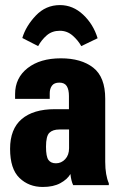

<svg xmlns="http://www.w3.org/2000/svg" viewBox="-20 -725 468 752"><path d="M19.5 -142.1Q19.5 -63.5 56.2 -28.1Q92.8 7.3 147.5 7.3Q189 7.3 216.3 -7.6Q243.7 -22.5 255.9 -43.5Q256.8 -31.7 259.8 -19.5Q262.7 -7.3 266.6 0H406.2V-7.3Q399.4 -22.5 395.8 -43.7Q392.1 -64.9 392.1 -91.3V-338.4Q392.1 -423.3 345.2 -460Q298.3 -496.6 218.3 -496.6Q137.2 -496.6 88.1 -458.3Q39.1 -419.9 39.1 -356.4V-337.9H174.8V-359.9Q174.8 -377.9 183.6 -389.6Q192.4 -401.4 212.4 -401.4Q232.9 -401.4 241.5 -387.7Q250 -374 250 -349.1V-297.4H194.8Q110.4 -297.4 64.9 -258.5Q19.5 -219.7 19.5 -142.1ZM160.2 -150.4Q160.2 -191.9 173.3 -204.8Q186.5 -217.8 212.4 -217.8H250.5V-144.5Q250.5 -117.7 235.4 -101.6Q220.2 -85.4 199.2 -85.4Q179.2 -85.4 169.7 -98.6Q160.2 -111.8 160.2 -150.4ZM129.4 -544.4Q142.6 -568.8 163.3 -586.7Q184.1 -604.5 214.4 -604.5Q242.7 -604.5 264.2 -585.9Q285.6 -567.4 298.3 -544.4L362.3 -575.2Q345.7 -629.9 305.7 -667.5Q265.6 -705.1 214.8 -705.1Q159.2 -705.1 120.1 -663.8Q81.1 -622.6 67.4 -576.2Z"/></svg>

Font: Roboto Flex
Style: wght 700 wdth 25 opsz 34 GRAD 0.00 slnt 0.00 XTRA 468 XOPQ 96 YOPQ 79 YTLC 514 YTUC 712 YTAS 750 YTDE -203.00 YTFI 738
Weight: 700
Width: 1
Designer: Berlow after Robertson
Foundry: Google
Version: Version 3.100